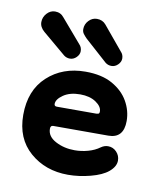

<svg xmlns="http://www.w3.org/2000/svg" viewBox="-61 -510 468 569"><g transform="rotate(10 172.5 -225.0)"><path d="M181 10Q113 10 66.5 -30.5Q20 -71 20 -142Q20 -216 65.5 -258Q111 -300 180 -300Q229 -300 261 -282Q293 -264 309 -236Q325 -208 325 -177Q325 -125 279 -125H113Q105 -125 105 -115Q105 -92 130.5 -78.5Q156 -65 188 -65Q208 -65 228 -70.5Q248 -76 263 -87Q273 -94 284 -94Q299 -94 309.5 -83Q320 -72 320 -57Q320 -39 301 -23Q283 -8 248.5 1Q214 10 181 10ZM233 -183Q235 -183 238.5 -184Q242 -185 242 -191Q242 -206 223.5 -218.5Q205 -231 176 -231Q145 -231 125.5 -217.5Q106 -204 106 -190Q106 -183 114 -183ZM147 -377Q155 -369 155 -357Q155 -347 146.5 -338.5Q138 -330 127 -330Q117 -330 109 -336L39 -395Q25 -407 25 -422Q25 -437 35.5 -448.5Q46 -460 60 -460Q77 -460 87 -447ZM272 -377Q280 -369 280 -357Q280 -347 271.5 -338.5Q263 -330 252 -330Q242 -330 234 -336L166 -397Q160 -403 155.5 -409Q151 -415 151 -423Q151 -438 161.5 -449Q172 -460 186 -460Q203 -460 213 -448Z"/></g></svg>

Font: Dongle
Style: Bold
Weight: 700
Designer: Yanghee Ryu
Foundry: Yanghee Ryu
Version: Version 2.000